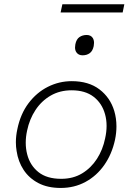

<svg xmlns="http://www.w3.org/2000/svg" viewBox="-20 -896 637 925"><path d="M272.5 9.5Q209.5 9.5 164.8 -14Q120 -37.5 93.8 -77.5Q67.5 -117.5 60 -168.5Q56.5 -189 56.5 -210.5Q56.5 -241.5 63.5 -273.5Q78.5 -347 117.5 -398.8Q156.5 -450.5 210.8 -477.8Q265 -505 325.5 -505Q407 -505 459 -465.5Q511 -426 530.5 -361.5Q541 -326 541 -287Q541 -255.5 534 -222Q519 -153.5 482.5 -101.2Q446 -49 392.2 -19.8Q338.5 9.5 272.5 9.5ZM275 -34.5Q332.5 -34.5 375.8 -60.8Q419 -87 447.2 -131Q475.5 -175 486.5 -229.5Q493.5 -261 493.5 -289.5Q493.5 -319.5 486 -346Q471.5 -398.5 431 -429.8Q390.5 -461 325 -461Q268.5 -461 224.2 -435.5Q180 -410 151 -366Q122 -322 110.5 -266.5Q104 -236.5 104 -208.5Q104 -179 111 -152.5Q124.5 -99.5 165 -67Q205.5 -34.5 275 -34.5ZM377.5 -629.5Q358 -629.5 348 -644Q341.5 -653.5 341.5 -667.5Q341.5 -674.5 343 -682.5Q348 -707.5 363 -717.5Q378 -727.5 397.5 -727.5Q417.5 -727.5 427 -713Q433 -703 433 -689.5Q433 -682.5 431.5 -674Q426.5 -650 412.2 -639.8Q398 -629.5 377.5 -629.5ZM272 -836 280.5 -875.5H579L571 -836Z"/></svg>

Font: Heraclito ExtraLight
Style: Italic
Weight: 200
Italic angle: -12°
Designer: Kostas Bartsokas (font) & Cristiano Sobral (main changes)
Foundry: Kostas Bartsokas (font) & Cristiano Sobral (main changes)
Version: Version 1.00;July 8, 2020;FontCreator 13.0.0.2655 64-bit